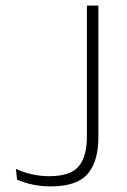

<svg xmlns="http://www.w3.org/2000/svg" viewBox="-20 -659 454 686"><path d="M161 7Q128 7 97 0.5Q66 -6 41 -17L37 -55.5Q65.5 -42.5 95.2 -36Q125 -29.5 155.5 -29.5Q231.5 -29.5 261 -64.5Q290.5 -99.5 290.5 -170.5V-639H331.5V-168.5Q331.5 -82.5 293.2 -37.8Q255 7 161 7Z"/></svg>

Font: Anek Bangla ExtraLight
Style: Regular
Weight: 250
Designer: Sulekha Rajkumar (Bangla), Yesha Goshar (Latin)
Foundry: Ek Type
Version: Version 1.003